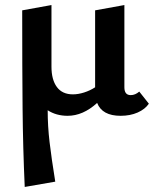

<svg xmlns="http://www.w3.org/2000/svg" viewBox="-20 -452 613 761"><path d="M570 -41Q555 -19 525.5 -6Q496 7 458 7Q385 7 365 -44Q309 7 248 7Q203 7 169 -15Q169 48 176.5 111.5Q184 175 199 268L78 289Q71 134 69.5 -22Q68 -178 68 -411L184 -432V-188Q184 -136 205.5 -107Q227 -78 269 -78Q290 -78 313.5 -85.5Q337 -93 357 -106V-411L473 -432V-106Q473 -75 498 -75Q516 -75 532 -89Z"/></svg>

Font: Ysabeau Infant
Style: Bold
Weight: 700
Designer: Christian Thalmann (Catharsis Fonts)
Version: Version 0.003